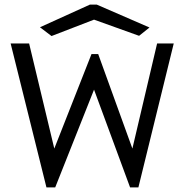

<svg xmlns="http://www.w3.org/2000/svg" viewBox="-20 -811 790 831"><path d="M181 0 26 -623H106L215 -168L376 -577H405L553 -168L660 -623H732L579 0H543L387 -423L219 0ZM203 -655 153 -693 369 -791H399L627 -692L582 -656L387 -726Z"/></svg>

Font: Inconsolata ExtraExpanded
Style: Regular
Weight: 400
Width: 8
Monospace: yes
Designer: Raph Levien, Cyreal, Brenton Simpson
Foundry: Raph Levien, Cyreal, Google
Version: Version 3.000; ttfautohint (v1.8.2.53-6de2)